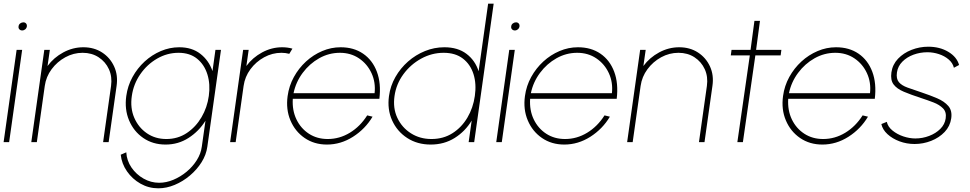

<svg xmlns="http://www.w3.org/2000/svg" viewBox="-30 -770 5252 1040"><path d="M60 -500H90L19.5 0H-10.5ZM90.5 -605Q81 -605 75 -611.2Q69 -617.5 70.5 -627Q71.5 -637 79.2 -643Q87 -649 96.5 -649Q105.5 -649 111 -643Q116.5 -637 115.5 -627Q114 -617.5 106.8 -611.2Q99.5 -605 90.5 -605Z M601.5 -304.5 558.5 0H528.5L571.5 -304.5Q578.5 -354.5 560 -395Q541.5 -435.5 504.2 -459.8Q467 -484 417.5 -484Q368 -484 323.8 -459.8Q279.5 -435.5 249.5 -395Q219.5 -354.5 212.5 -304.5L169.5 0H139.5L210 -500H240L227.5 -412.5Q261.5 -458.5 313 -486.2Q364.5 -514 421.5 -514Q479.5 -514 523 -485.8Q566.5 -457.5 588.2 -410Q610 -362.5 601.5 -304.5Z M1137 -500H1167L1093 25Q1087 68.5 1061.8 108.8Q1036.5 149 998.5 181Q960.5 213 916.2 231.5Q872 250 827.5 250Q775.5 250 731 224.8Q686.5 199.5 657.8 158Q629 116.5 624 68L654 55Q656.5 100 682.2 137.5Q708 175 747.8 197.5Q787.5 220 832 220Q870.5 220 909.2 203.8Q948 187.5 981 160Q1014 132.5 1036 97.5Q1058 62.5 1063 25L1083 -116Q1047 -58.5 991.2 -22.8Q935.5 13 867 13Q798 13 746.2 -22.5Q694.5 -58 669.2 -117.8Q644 -177.5 654 -250Q661.5 -305 687.8 -352.8Q714 -400.5 753.5 -436.8Q793 -473 841.2 -493.5Q889.5 -514 941 -514Q1009.5 -514 1055.2 -478.5Q1101 -443 1121 -385ZM871 -17Q933 -17 981.8 -49.5Q1030.5 -82 1061.5 -135Q1092.5 -188 1101 -250Q1110 -313.5 1093.5 -366.8Q1077 -420 1037.5 -452Q998 -484 937 -484Q875.5 -484 821 -452.5Q766.5 -421 729.8 -367.8Q693 -314.5 684 -250Q674.5 -185 697.2 -132.2Q720 -79.5 765.5 -48.2Q811 -17 871 -17Z M1216.5 0 1287 -500H1317L1304.5 -412.5Q1338.5 -458.5 1390 -486.2Q1441.5 -514 1498.5 -514Q1528 -514 1554 -506.5L1537 -478.5Q1516 -484 1494.5 -484Q1445 -484 1400.8 -459.8Q1356.5 -435.5 1326.5 -395Q1296.5 -354.5 1289.5 -304.5L1246.5 0Z M1741 13Q1672 13 1620.2 -22.5Q1568.5 -58 1543.2 -117.8Q1518 -177.5 1528 -250Q1535.5 -305 1561.8 -352.8Q1588 -400.5 1627.5 -436.8Q1667 -473 1715.2 -493.5Q1763.5 -514 1815 -514Q1886.5 -514 1937.2 -479Q1988 -444 2011.5 -381.2Q2035 -318.5 2025 -235H1556Q1552 -172.5 1575.8 -123.2Q1599.5 -74 1643.5 -45.5Q1687.5 -17 1745 -17Q1809 -17 1865 -51Q1921 -85 1959 -145L1988 -138Q1948.5 -71.5 1882.2 -29.2Q1816 13 1741 13ZM1560 -265H1999Q2005.5 -323.5 1982.5 -373.5Q1959.5 -423.5 1914.8 -453.8Q1870 -484 1811 -484Q1751.5 -484 1699 -454.5Q1646.5 -425 1609.5 -375.2Q1572.5 -325.5 1560 -265Z M2614 -750H2644L2538.5 0H2508.5L2525 -117Q2490 -58.5 2433 -22.8Q2376 13 2303 13Q2230.5 13 2175.8 -22.5Q2121 -58 2094 -117.8Q2067 -177.5 2077 -250Q2084.5 -305 2111.8 -352.8Q2139 -400.5 2180.2 -436.8Q2221.5 -473 2272 -493.5Q2322.5 -514 2377 -514Q2450 -514 2497 -478.2Q2544 -442.5 2562.5 -384ZM2307 -17Q2371.5 -17 2421 -48.5Q2470.5 -80 2501.8 -133Q2533 -186 2542 -250Q2551.5 -315.5 2534.8 -368.5Q2518 -421.5 2477.2 -452.8Q2436.5 -484 2373 -484Q2309 -484 2251.5 -452.5Q2194 -421 2155 -367.8Q2116 -314.5 2107 -250Q2097.5 -184.5 2122.2 -131.8Q2147 -79 2195.8 -48Q2244.5 -17 2307 -17Z M2728.5 -500H2758.5L2688 0H2658ZM2759 -605Q2749.5 -605 2743.5 -611.2Q2737.5 -617.5 2739 -627Q2740 -637 2747.8 -643Q2755.5 -649 2765 -649Q2774 -649 2779.5 -643Q2785 -637 2784 -627Q2782.5 -617.5 2775.2 -611.2Q2768 -605 2759 -605Z M3026.5 13Q2957.5 13 2905.8 -22.5Q2854 -58 2828.8 -117.8Q2803.5 -177.5 2813.5 -250Q2821 -305 2847.2 -352.8Q2873.5 -400.5 2913 -436.8Q2952.5 -473 3000.8 -493.5Q3049 -514 3100.5 -514Q3172 -514 3222.8 -479Q3273.5 -444 3297 -381.2Q3320.5 -318.5 3310.5 -235H2841.5Q2837.5 -172.5 2861.2 -123.2Q2885 -74 2929 -45.5Q2973 -17 3030.5 -17Q3094.5 -17 3150.5 -51Q3206.5 -85 3244.5 -145L3273.5 -138Q3234 -71.5 3167.8 -29.2Q3101.5 13 3026.5 13ZM2845.5 -265H3284.5Q3291 -323.5 3268 -373.5Q3245 -423.5 3200.2 -453.8Q3155.5 -484 3096.5 -484Q3037 -484 2984.5 -454.5Q2932 -425 2895 -375.2Q2858 -325.5 2845.5 -265Z M3829 -304.5 3786 0H3756L3799 -304.5Q3806 -354.5 3787.5 -395Q3769 -435.5 3731.8 -459.8Q3694.5 -484 3645 -484Q3595.5 -484 3551.2 -459.8Q3507 -435.5 3477 -395Q3447 -354.5 3440 -304.5L3397 0H3367L3437.5 -500H3467.5L3455 -412.5Q3489 -458.5 3540.5 -486.2Q3592 -514 3649 -514Q3707 -514 3750.5 -485.8Q3794 -457.5 3815.8 -410Q3837.5 -362.5 3829 -304.5Z M4198.5 -470H4061.5L3994 0H3964L4031.5 -470H3928.5L3932.5 -500H4035.5L4056.5 -657H4086.5L4065.5 -500H4202.5Z M4424.5 13Q4355.5 13 4303.8 -22.5Q4252 -58 4226.8 -117.8Q4201.5 -177.5 4211.5 -250Q4219 -305 4245.2 -352.8Q4271.5 -400.5 4311 -436.8Q4350.5 -473 4398.8 -493.5Q4447 -514 4498.5 -514Q4570 -514 4620.8 -479Q4671.5 -444 4695 -381.2Q4718.5 -318.5 4708.5 -235H4239.5Q4235.5 -172.5 4259.2 -123.2Q4283 -74 4327 -45.5Q4371 -17 4428.5 -17Q4492.5 -17 4548.5 -51Q4604.5 -85 4642.5 -145L4671.5 -138Q4632 -71.5 4565.8 -29.2Q4499.5 13 4424.5 13ZM4243.5 -265H4682.5Q4689 -323.5 4666 -373.5Q4643 -423.5 4598.2 -453.8Q4553.5 -484 4494.5 -484Q4435 -484 4382.5 -454.5Q4330 -425 4293 -375.2Q4256 -325.5 4243.5 -265Z M4924 10Q4881 10 4842.2 -4.5Q4803.5 -19 4777 -43.5Q4750.5 -68 4744 -98L4773.5 -110Q4779.5 -83 4804.5 -62.8Q4829.5 -42.5 4863 -31.2Q4896.5 -20 4928 -20Q4967 -20 5003 -33.8Q5039 -47.5 5063.5 -72Q5088 -96.5 5092.5 -129Q5097.5 -163 5078.2 -182.8Q5059 -202.5 5026.8 -215Q4994.5 -227.5 4959 -239Q4904 -257 4866 -273Q4828 -289 4810.2 -312.8Q4792.5 -336.5 4798.5 -378Q4804.5 -420.5 4834.2 -451.8Q4864 -483 4907.5 -500Q4951 -517 4998 -517Q5060.5 -517 5106.8 -489.2Q5153 -461.5 5165 -418L5137 -403Q5130.5 -429.5 5108.2 -448.2Q5086 -467 5055.5 -477Q5025 -487 4993.5 -487Q4954 -487 4918 -473.8Q4882 -460.5 4857.8 -436Q4833.5 -411.5 4828.5 -378Q4823.5 -343.5 4838.8 -325.2Q4854 -307 4886 -295.5Q4918 -284 4963 -269Q5008 -254 5046.5 -237.5Q5085 -221 5106.8 -195.8Q5128.5 -170.5 5122.5 -129Q5116.5 -86.5 5086.8 -55.2Q5057 -24 5013.8 -7Q4970.5 10 4924 10Z"/></svg>

Font: Urbanist Thin
Style: Italic
Weight: 100
Italic angle: -8°
Designer: Corey Hu
Foundry: Corey Hu
Version: Version 1.321; ttfautohint (v1.8.4.7-5d5b)